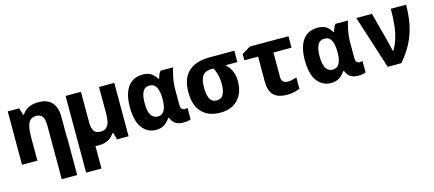

<svg xmlns="http://www.w3.org/2000/svg" viewBox="-56 -1113 4313 1908"><g transform="rotate(-15 2100.0 -159.5)"><path d="M52 0V-549H170L191 -478H200Q225 -517 266.5 -538Q308 -559 368 -559Q461 -559 507 -507.5Q553 -456 553 -359V-152H555V240H396V0V-310Q396 -375 376 -404Q356 -433 313 -433Q254 -433 232 -384.5Q210 -336 210 -248V0Z M833 11Q818 11 805 9V240H647V-549H805V-236Q805 -177 824.5 -146.5Q844 -116 892 -116Q933 -116 954 -136.5Q975 -157 983 -192.5Q991 -228 991 -273V-549H1148V0H1030L1009 -70H1000Q974 -29 933.5 -9Q893 11 833 11Z M1430 10Q1342 10 1288.5 -61.5Q1235 -133 1235 -275Q1235 -412 1288 -484Q1341 -556 1441 -556Q1494 -556 1526 -535.5Q1558 -515 1582 -474H1589Q1594 -492 1602 -512Q1610 -532 1623 -547H1752Q1741 -515 1728.5 -454Q1716 -393 1716 -324V-174Q1716 -140 1728.5 -128Q1741 -116 1757 -116Q1764 -116 1773.5 -117.5Q1783 -119 1787 -121V-3Q1780 1 1758.5 5.5Q1737 10 1710 10Q1667 10 1634.5 -7.5Q1602 -25 1584 -72H1574Q1551 -37 1517 -13.5Q1483 10 1430 10ZM1480 -114Q1570 -114 1570 -267V-273Q1570 -348 1549 -390.5Q1528 -433 1478 -433Q1430 -433 1408.5 -393Q1387 -353 1387 -277Q1387 -190 1412 -152Q1437 -114 1480 -114Z M2089 10Q1973 10 1904 -59.5Q1835 -129 1835 -268Q1835 -411 1911 -480Q1987 -549 2129 -549H2383V-432H2261Q2339 -364 2339 -247Q2339 -130 2274 -60Q2209 10 2089 10ZM2087 -117Q2135 -117 2156 -155Q2177 -193 2177 -260Q2177 -315 2167 -355.5Q2157 -396 2137 -432H2117Q2056 -432 2026.5 -395.5Q1997 -359 1997 -271Q1997 -200 2017.5 -158.5Q2038 -117 2087 -117Z M2777 10Q2725 10 2684 -6Q2643 -22 2619.5 -62Q2596 -102 2596 -173V-431H2455V-496L2543 -549H2940V-431H2754V-177Q2754 -146 2771 -130.5Q2788 -115 2816 -115Q2840 -115 2863 -120Q2886 -125 2910 -133V-16Q2886 -6 2852 2Q2818 10 2777 10Z M3230 10Q3142 10 3088.5 -61.5Q3035 -133 3035 -275Q3035 -412 3088 -484Q3141 -556 3241 -556Q3294 -556 3326 -535.5Q3358 -515 3382 -474H3389Q3394 -492 3402 -512Q3410 -532 3423 -547H3552Q3541 -515 3528.5 -454Q3516 -393 3516 -324V-174Q3516 -140 3528.5 -128Q3541 -116 3557 -116Q3564 -116 3573.5 -117.5Q3583 -119 3587 -121V-3Q3580 1 3558.5 5.5Q3537 10 3510 10Q3467 10 3434.5 -7.5Q3402 -25 3384 -72H3374Q3351 -37 3317 -13.5Q3283 10 3230 10ZM3280 -114Q3370 -114 3370 -267V-273Q3370 -348 3349 -390.5Q3328 -433 3278 -433Q3230 -433 3208.5 -393Q3187 -353 3187 -277Q3187 -190 3212 -152Q3237 -114 3280 -114Z M3814 0 3638 -549H3799L3880 -243Q3885 -222 3892.5 -191Q3900 -160 3904 -140H3909Q3939 -189 3957.5 -247.5Q3976 -306 3984.5 -379.5Q3993 -453 3993 -549H4150Q4150 -444 4132 -351.5Q4114 -259 4071.5 -172.5Q4029 -86 3954 0Z"/></g></svg>

Font: Noto Sans Mono ExtraBold
Style: Regular
Weight: 800
Designer: Monotype Design Team
Foundry: Monotype Imaging Inc.
Version: Version 2.014